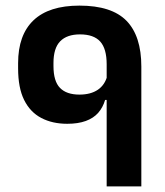

<svg xmlns="http://www.w3.org/2000/svg" viewBox="-20 -664 589 684"><path d="M483.5 -427Q483.5 -535.5 430.8 -589.8Q378 -644 263 -644Q154.5 -644 99.5 -591.8Q44.5 -539.5 44.5 -439V-420.5Q44.5 -351 66 -307.8Q87.5 -264.5 127 -243.8Q166.5 -223 219.5 -223Q258 -223 285.5 -233Q313 -243 329.8 -262Q346.5 -281 354.5 -308H365.5L362.5 -395Q354 -361.5 328.5 -344.2Q303 -327 263 -327Q217 -327 193.8 -350.8Q170.5 -374.5 170.5 -429V-439.5Q170.5 -492.5 194.5 -517Q218.5 -541.5 265 -541.5Q314 -541.5 337 -516Q360 -490.5 360 -435V0H483.5Z"/></svg>

Font: Anek Devanagari Medium SemiBold
Style: Regular
Weight: 600
Version: Version 1.003